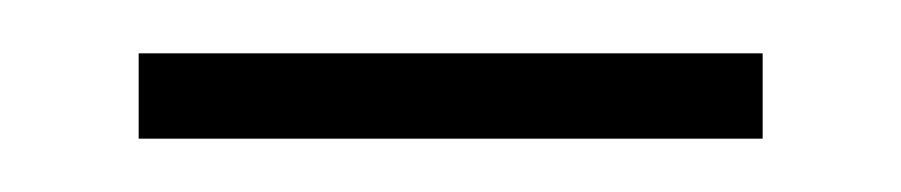

<svg xmlns="http://www.w3.org/2000/svg" viewBox="-20 -707 338 72"><path d="M266 -655H32V-687H266Z"/></svg>

Font: Zen Kaku Gothic New Light
Style: Regular
Weight: 300
Designer: Yoshimichi Ohira
Foundry: Positype
Version: Version 1.002